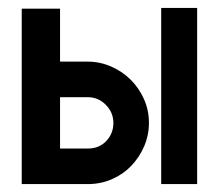

<svg xmlns="http://www.w3.org/2000/svg" viewBox="-20 -468 555 486"><path d="M202 -312Q233 -312 261.5 -299.5Q290 -287 311 -266Q332 -245 344.5 -217Q357 -189 357 -157Q357 -126 345 -98Q333 -70 312.5 -48.5Q292 -27 263.5 -14.5Q235 -2 202 -2H35V-446H132V-312ZM132 -92H202Q231 -92 249 -111Q267 -130 267 -157Q267 -183 248 -202.5Q229 -222 202 -222H132ZM479 -448V-2H388V-448Z"/></svg>

Font: Fundamental  Brigade
Style: Regular
Weight: 400
Designer: Peter Wiegel, original typeface by Arno Drescher 1935
Foundry: Peter Wiegel
Version: Version 0.000 2012 initial release